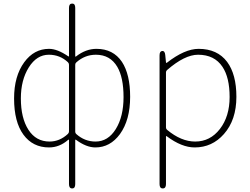

<svg xmlns="http://www.w3.org/2000/svg" viewBox="-20 -814 1405 1077"><path d="M385 243Q367 243 367 219V-28Q367 -33 363 -30Q314 13 255 13Q164 13 111.5 -58.5Q59 -130 59 -262Q59 -387 116 -465Q171 -540 255 -540Q302 -540 363 -498Q367 -495 367 -500V-770Q367 -794 385 -794Q402 -794 402 -770V-499Q402 -494 406 -497Q461 -540 521 -540Q615 -540 664 -467Q710 -397 710 -271Q710 -141 653 -62Q598 13 515 13Q464 13 406 -30Q402 -33 402 -28V219Q402 243 385 243ZM258 -20Q315 -20 361 -63Q367 -69 367 -77V-451Q367 -459 361 -465Q316 -507 254 -507Q186 -507 141.5 -436Q97 -365 97 -262Q97 -152 139.5 -86Q182 -20 258 -20ZM516 -20Q586 -20 629.5 -90Q673 -160 673 -269.5Q673 -379 638 -439Q598 -507 518 -507Q456 -507 408 -464Q402 -459 402 -451V-75Q402 -67 408 -62Q455 -20 516 -20Z M893 243Q875 243 875 219V-503Q875 -527 890 -528Q905 -529 907 -505L911 -464Q912 -459 916 -462Q1016 -540 1094 -540Q1199 -540 1254 -467Q1306 -397 1306 -271Q1306 -141 1236 -62Q1170 13 1072 13Q999 13 915 -50Q911 -53 911 -48V219Q911 243 893 243ZM1075 -20Q1159 -20 1213.5 -90.5Q1268 -161 1268 -270Q1268 -379 1228 -439Q1183 -507 1091 -507Q1016 -507 917 -421Q911 -416 911 -408V-99Q911 -91 917 -86Q996 -20 1075 -20Z"/></svg>

Font: Resource Han Rounded KR ExtraLight
Style: Regular
Weight: 250
Designer: Cyano Hao (round all glyphs); Ryoko NISHIZUKA 西塚涼子 (kana, bopomofo & ideographs); Paul D. Hunt (Latin, Greek & Cyrillic)
Foundry: Cyano Hao
Version: 0.990